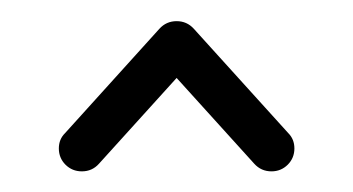

<svg xmlns="http://www.w3.org/2000/svg" viewBox="-20 -539 342 186"><path d="M151.1 -518.5Q160.4 -518.5 166.9 -512Q173.3 -505.6 173.3 -496.3Q173.3 -487.4 167.4 -481.5L75.9 -380.4Q69.3 -373 59.3 -373Q50 -373 43.5 -379.4Q37 -385.9 37 -395.2Q37 -404.1 43 -410L134.4 -511.1Q141.1 -518.5 151.1 -518.5ZM128.9 -496.3Q128.9 -505.6 135.4 -512Q141.9 -518.5 151.1 -518.5Q161.1 -518.5 167.8 -511.1L259.3 -410Q265.2 -404.1 265.2 -395.2Q265.2 -385.9 258.7 -379.4Q252.2 -373 243 -373Q233 -373 226.3 -380.4L134.8 -481.5Q128.9 -487.4 128.9 -496.3Z"/></svg>

Font: 26F Galaxy Hebrew
Style: Regular
Weight: 400
Designer: C₂₉H₂₅N₃O₅
Version: Version 1.000